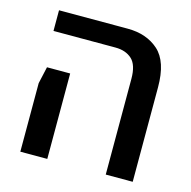

<svg xmlns="http://www.w3.org/2000/svg" viewBox="-88 -649 733 736"><g transform="rotate(15 279.0 -281.0)"><path d="M394 0V-380Q394 -435 369.5 -457.5Q345 -480 304 -480H58V-562H331Q406 -562 453.5 -519.5Q501 -477 501 -375V0ZM55 0V-272L70 -339H162V0Z"/></g></svg>

Font: Assistant SemiBold
Style: Regular
Weight: 600
Designer: Hebrew By Ben Nathan, Latin by Paul Hunt
Version: Version 3.000